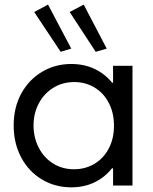

<svg xmlns="http://www.w3.org/2000/svg" viewBox="-20 -802 660 830"><path d="M468.8 -74.2H463.9Q433.1 -35.2 388.4 -13.7Q343.8 7.8 288.1 7.8Q217.8 7.8 160.9 -26.4Q104 -60.5 71.5 -121.6Q39.1 -182.6 39.1 -259.8Q39.1 -337.4 72 -397.7Q105 -458 161.9 -491.7Q218.8 -525.4 288.1 -525.4Q343.3 -525.4 388.2 -504.4Q433.1 -483.4 464.8 -444.3H468.8V-517.6H552.7V0H468.8ZM472.7 -258.8Q472.7 -314 450.4 -356.9Q428.2 -399.9 388.9 -423.6Q349.6 -447.3 300.8 -447.3Q251.5 -447.3 211.4 -423.1Q171.4 -398.9 148.2 -356Q125 -313 125 -259.8Q125 -207.5 147.2 -164.1Q169.4 -120.6 209.2 -95.5Q249 -70.3 299.8 -70.3Q348.1 -70.3 387.7 -93.5Q427.2 -116.7 450 -159.7Q472.7 -202.6 472.7 -258.8ZM281.2 -750 341.8 -782.2 441.4 -591.8 393.6 -578.1ZM127.9 -750 187.5 -782.2 288.1 -591.8 242.2 -578.1Z"/></svg>

Font: Reddit Sans Chocolate
Style: Regular
Weight: 400
Designer: Stephen Hutchings
Foundry: Reddit
Version: Version 1.013